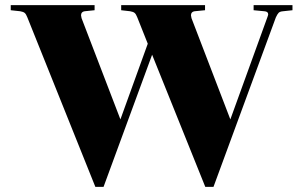

<svg xmlns="http://www.w3.org/2000/svg" viewBox="-20 -720 1186 751"><path d="M783 11 575 -506 385 11H353L87 -652Q82 -665 76.5 -669.5Q71 -674 59 -676L22 -680V-700H350V-680L311 -676Q297 -674 297 -660Q297 -657 299 -649L451 -253L558 -549L517 -652Q512 -665 506.5 -669.5Q501 -674 489 -676L454 -680V-700H782V-680L741 -676Q727 -674 727 -660Q727 -657 729 -649L881 -253L1026 -653Q1029 -661 1029 -664Q1029 -675 1014 -676L972 -680V-700H1124V-680L1087 -676Q1075 -675 1070 -670Q1065 -665 1059 -652L815 11Z"/></svg>

Font: Chonburi
Style: Regular
Weight: 400
Designer: Thanarat Vachiruckul and Stawix Ruecha
Foundry: Cadson Demak & Katatrad
Version: Version 1.000